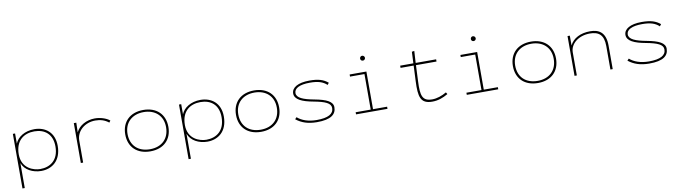

<svg xmlns="http://www.w3.org/2000/svg" viewBox="-35 -1298 7571 2134"><g transform="rotate(-10 3750.0 -231.5)"><path d="M90 167H116V-115C145 -34 235 12 331 12C450 12 558 -62 558 -232C558 -387 454 -459 333 -459C224 -459 143 -405 115 -335V-449H90ZM323 -11C249 -11 115 -53 115 -213C115 -370 212 -435 329 -435C444 -435 532 -371 532 -229C532 -74 434 -11 323 -11Z M778 1H804V-247C804 -358 902 -436 1017 -436C1074 -436 1123 -422 1168 -386L1183 -407C1143 -440 1076 -460 1016 -460C921 -460 836 -412 803 -340L806 -449H778Z M1563 8C1713 8 1806 -83 1806 -226C1806 -367 1713 -459 1563 -459C1412 -459 1319 -367 1319 -225C1319 -83 1412 8 1563 8ZM1563 -16C1429 -16 1345 -96 1345 -226C1345 -353 1430 -435 1563 -435C1690 -435 1781 -358 1780 -226C1780 -100 1698 -16 1563 -16Z M1965 167H1991V-115C2020 -34 2110 12 2206 12C2325 12 2433 -62 2433 -232C2433 -387 2329 -459 2208 -459C2099 -459 2018 -405 1990 -335V-449H1965ZM2198 -11C2124 -11 1990 -53 1990 -213C1990 -370 2087 -435 2204 -435C2319 -435 2407 -371 2407 -229C2407 -74 2309 -11 2198 -11Z M2813 8C2963 8 3056 -83 3056 -226C3056 -367 2963 -459 2813 -459C2662 -459 2569 -367 2569 -225C2569 -83 2662 8 2813 8ZM2813 -16C2679 -16 2595 -96 2595 -226C2595 -353 2680 -435 2813 -435C2940 -435 3031 -358 3030 -226C3030 -100 2948 -16 2813 -16Z M3441 10C3601 11 3661 -41 3661 -120C3661 -185 3591 -218 3459 -243C3334 -266 3262 -295 3262 -350C3262 -403 3322 -436 3440 -436C3532 -436 3586 -418 3630 -377L3647 -399C3596 -441 3541 -460 3437 -460C3309 -460 3236 -416 3236 -349C3236 -281 3317 -245 3444 -222C3571 -198 3635 -172 3635 -116C3635 -49 3573 -14 3443 -14C3348 -14 3274 -42 3227 -84L3208 -64C3272 -14 3342 9 3441 10Z M4063 -575C4078 -575 4091 -587 4091 -602C4091 -617 4078 -630 4063 -630C4048 -630 4036 -618 4036 -602C4036 -587 4048 -575 4063 -575ZM3884 0H4239V-24H4080V-449H3891V-425H4054V-24H3884Z M4744 8C4809 8 4866 -12 4923 -46L4910 -67C4858 -37 4801 -17 4748 -17C4636 -17 4619 -80 4627 -244L4635 -423H4867V-448H4636L4644 -582L4616 -578L4610 -448H4461V-423H4609L4601 -248C4593 -72 4611 8 4744 8Z M5313 -575C5328 -575 5341 -587 5341 -602C5341 -617 5328 -630 5313 -630C5298 -630 5286 -618 5286 -602C5286 -587 5298 -575 5313 -575ZM5134 0H5489V-24H5330V-449H5141V-425H5304V-24H5134Z M5938 8C6088 8 6181 -83 6181 -226C6181 -367 6088 -459 5938 -459C5787 -459 5694 -367 5694 -225C5694 -83 5787 8 5938 8ZM5938 -16C5804 -16 5720 -96 5720 -226C5720 -353 5805 -435 5938 -435C6065 -435 6156 -358 6155 -226C6155 -100 6073 -16 5938 -16Z M6350 0H6376V-261C6376 -355 6468 -433 6597 -434C6697 -434 6755 -394 6755 -264V0H6781V-266C6781 -418 6702 -458 6606 -458C6498 -458 6413 -415 6376 -339V-449H6350Z M7191 10C7351 11 7411 -41 7411 -120C7411 -185 7341 -218 7209 -243C7084 -266 7012 -295 7012 -350C7012 -403 7072 -436 7190 -436C7282 -436 7336 -418 7380 -377L7397 -399C7346 -441 7291 -460 7187 -460C7059 -460 6986 -416 6986 -349C6986 -281 7067 -245 7194 -222C7321 -198 7385 -172 7385 -116C7385 -49 7323 -14 7193 -14C7098 -14 7024 -42 6977 -84L6958 -64C7022 -14 7092 9 7191 10Z"/></g></svg>

Font: Inconsolata Expanded ExtraLight
Style: Regular
Weight: 200
Width: 7
Monospace: yes
Designer: Raph Levien, Cyreal, Brenton Simpson
Foundry: Raph Levien, Cyreal, Google
Version: Version 3.100